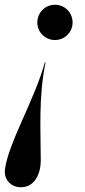

<svg xmlns="http://www.w3.org/2000/svg" viewBox="-20 -550 358 808"><path d="M285.5 -455.5C285.5 -497 252.5 -530 211.5 -530C170 -530 137 -497 137 -455.5C137 -414.5 170 -381.5 211 -381.5C252.5 -381.5 285.5 -414.5 285.5 -455.5ZM1 161.5C-5 205 25.5 238 68 238C122.5 238 151.5 187.5 151.5 124C151.5 -2 141.5 -137 171.5 -287H168.5C127.5 -134.5 16 50 1 161.5Z"/></svg>

Font: Bodoni* 72pt Medium
Style: Italic
Weight: 500
Italic angle: -13°
Version: Version 2.3